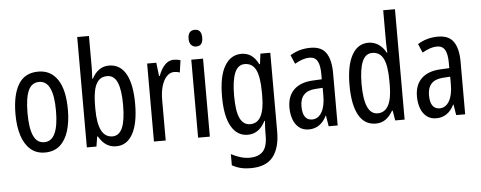

<svg xmlns="http://www.w3.org/2000/svg" viewBox="-59 -918 3296 1317"><g transform="rotate(-5 1589.0 -260.0)"><path d="M403 -269Q403 -186 383.5 -123Q364 -60 324 -25Q284 10 221 10Q162 10 122 -25Q82 -60 62 -122.5Q42 -185 42 -269Q42 -402 86 -474.5Q130 -547 223 -547Q309 -547 356 -476.5Q403 -406 403 -269ZM125 -269Q125 -166 148.5 -113.5Q172 -61 223 -61Q321 -61 321 -269Q321 -476 223 -476Q171 -476 148 -424.5Q125 -373 125 -269Z M591 -543Q591 -527 590 -508Q589 -489 588 -466H592Q635 -546 709 -546Q786 -546 826 -475.5Q866 -405 866 -269Q866 -135 826 -62.5Q786 10 712 10Q674 10 644.5 -9Q615 -28 592 -68H587L576 0H510V-760H591ZM691 -475Q651 -475 629 -449Q607 -423 599 -378Q591 -333 591 -276V-257Q591 -60 692 -60Q738 -60 760.5 -111Q783 -162 783 -270Q783 -372 761 -423.5Q739 -475 691 -475Z M1156 -547Q1180 -547 1202 -540L1190 -456Q1173 -463 1150 -463Q1122 -463 1099.5 -439Q1077 -415 1065 -374Q1053 -333 1053 -280V0H972V-537H1035L1046 -445H1051Q1068 -492 1094.5 -519.5Q1121 -547 1156 -547Z M1318 -739Q1364 -739 1364 -681Q1364 -624 1318 -624Q1296 -624 1283 -639Q1270 -654 1270 -681Q1270 -739 1318 -739ZM1357 -537V0H1276V-537Z M1621 -547Q1659 -547 1687.5 -528Q1716 -509 1738 -466H1743L1752 -537H1820V6Q1820 118 1772 179Q1724 240 1617 240Q1580 240 1549.5 232.5Q1519 225 1490 209V132Q1558 168 1615 168Q1677 168 1708 135.5Q1739 103 1739 25V9Q1739 -8 1740 -29.5Q1741 -51 1743 -75H1739Q1696 10 1618 10Q1545 10 1504.5 -60Q1464 -130 1464 -266Q1464 -406 1506 -476.5Q1548 -547 1621 -547ZM1638 -475Q1591 -475 1569 -421.5Q1547 -368 1547 -265Q1547 -159 1570 -110Q1593 -61 1641 -61Q1739 -61 1739 -245V-270Q1739 -377 1715 -426Q1691 -475 1638 -475Z M2097 -547Q2173 -547 2205 -499Q2237 -451 2237 -362V0H2175L2163 -74H2161Q2119 10 2038 10Q1997 10 1970 -12.5Q1943 -35 1930.5 -71.5Q1918 -108 1918 -150Q1918 -230 1964 -274Q2010 -318 2095 -322L2156 -325V-360Q2156 -422 2139 -451Q2122 -480 2084 -480Q2040 -480 1983 -447L1957 -508Q2020 -547 2097 -547ZM2109 -263Q2001 -257 2001 -152Q2001 -103 2018 -79.5Q2035 -56 2066 -56Q2108 -56 2132.5 -97.5Q2157 -139 2157 -212V-266Z M2499 10Q2422 10 2382 -61Q2342 -132 2342 -268Q2342 -402 2382 -474.5Q2422 -547 2496 -547Q2533 -547 2564.5 -526.5Q2596 -506 2616 -468H2620Q2617 -513 2617 -542V-760H2698V0H2633L2622 -68H2617Q2595 -30 2566.5 -10Q2538 10 2499 10ZM2518 -59Q2617 -59 2617 -244V-274Q2617 -378 2593 -426.5Q2569 -475 2516 -475Q2469 -475 2447 -422Q2425 -369 2425 -268Q2425 -59 2518 -59Z M2975 -547Q3051 -547 3083 -499Q3115 -451 3115 -362V0H3053L3041 -74H3039Q2997 10 2916 10Q2875 10 2848 -12.5Q2821 -35 2808.5 -71.5Q2796 -108 2796 -150Q2796 -230 2842 -274Q2888 -318 2973 -322L3034 -325V-360Q3034 -422 3017 -451Q3000 -480 2962 -480Q2918 -480 2861 -447L2835 -508Q2898 -547 2975 -547ZM2987 -263Q2879 -257 2879 -152Q2879 -103 2896 -79.5Q2913 -56 2944 -56Q2986 -56 3010.5 -97.5Q3035 -139 3035 -212V-266Z"/></g></svg>

Font: Noto Sans Khmer ExtraCondensed
Style: Regular
Weight: 400
Width: 2
Designer: Danh Hong and the Monotype Design Team
Foundry: Monotype Imaging Inc.
Version: Version 2.004; ttfautohint (v1.8.4.7-5d5b)